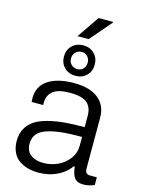

<svg xmlns="http://www.w3.org/2000/svg" viewBox="-138 -1013 815 1103"><g transform="rotate(15 269.5 -461.5)"><path d="M216.8 -803.2 307.1 -935.1H393.1L394 -932.1L283.2 -803.2ZM264.2 -580.1Q223.6 -580.1 197.8 -605.5Q171.9 -630.9 171.9 -670.9Q171.9 -710 197.8 -735.6Q223.6 -761.2 264.2 -761.2Q303.7 -761.2 329.3 -735.6Q355 -710 355 -670.9Q355 -630.9 329.6 -605.5Q304.2 -580.1 264.2 -580.1ZM264.2 -620.1Q285.6 -620.1 299.3 -634.3Q313 -648.4 313 -670.9Q313 -692.9 299.3 -707.5Q285.6 -722.2 264.2 -722.2Q242.7 -722.2 228.3 -707.3Q213.9 -692.4 213.9 -670.9Q213.9 -648.4 228 -634.3Q242.2 -620.1 264.2 -620.1ZM201.2 12.2Q168 12.2 139.4 4.4Q110.8 -3.4 86.9 -19.5Q63 -35.6 49.1 -64.7Q35.2 -93.8 35.2 -132.8Q35.2 -175.3 53 -206.8Q70.8 -238.3 101.1 -257.6Q131.3 -276.9 178 -288.6Q224.6 -300.3 275.4 -304.7Q326.2 -309.1 392.1 -309.1V-376Q392.1 -426.8 362.5 -452.4Q333 -478 259.8 -478Q189.5 -478 159.2 -452.6Q128.9 -427.2 128.9 -386.2V-370.1H60.1Q59.1 -376 59.1 -392.1Q59.1 -464.4 115.2 -501.2Q171.4 -538.1 269 -538.1Q362.3 -538.1 413.1 -497.8Q463.9 -457.5 463.9 -384.8V-83Q463.9 -48.8 492.2 -48.8H534.2V-2.9Q500.5 11.2 467.8 11.2Q430.7 11.2 415 -11.2Q399.4 -33.7 396 -75.2H389.2Q359.9 -33.7 310.3 -10.7Q260.7 12.2 201.2 12.2ZM215.8 -48.8Q259.8 -48.8 299.8 -67.1Q339.8 -85.4 366 -119.9Q392.1 -154.3 392.1 -196.8V-251Q319.3 -251 269 -245.6Q218.8 -240.2 182.1 -227.3Q145.5 -214.4 128.2 -191.9Q110.8 -169.4 110.8 -136.2Q110.8 -92.3 139.6 -70.6Q168.5 -48.8 215.8 -48.8Z"/></g></svg>

Font: Archivo Light
Style: Regular
Weight: 300
Designer: Hector Gatti
Foundry: Omnibus-Type
Version: Version 2.001